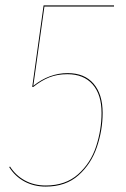

<svg xmlns="http://www.w3.org/2000/svg" viewBox="-20 -680 464 709"><path d="M401 -656H144L103 -363Q162 -410 230 -410Q292 -410 325.5 -371Q359 -332 359 -263Q359 -200 338 -137.5Q317 -75 270 -33Q223 9 149 9Q105 9 70 -10Q35 -29 14 -63L17 -65Q38 -32 72 -13.5Q106 5 149 5Q222 5 268.5 -36.5Q315 -78 335 -139.5Q355 -201 355 -263Q355 -331 322 -368.5Q289 -406 229 -406Q192 -406 162.5 -394.5Q133 -383 103 -359H99L141 -660H401Z"/></svg>

Font: Fira Sans Condensed Four
Style: Italic
Weight: 100
Width: 3
Italic angle: -8°
Designer: bBox Type GmbH & Carrois Corporate GbR & Edenspiekermann AG
Foundry: bBox Type GmbH & Carrois Corporate GbR & Edenspiekermann AG
Version: Version 4.301